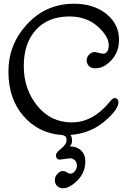

<svg xmlns="http://www.w3.org/2000/svg" viewBox="-20 -716 696 1026"><path d="M352 130 300 137Q291 137 285 131Q279 125 279 112.5Q279 100 307.5 77.5Q336 55 336 31Q336 7 306 5Q184 -5 104.5 -97Q25 -189 25 -334Q25 -479 125.5 -587.5Q226 -696 376 -696Q481 -696 548.5 -641.5Q616 -587 616 -504Q616 -438 575.5 -394.5Q535 -351 490 -351Q466 -351 454.5 -364Q443 -377 443 -394Q443 -411 456.5 -424.5Q470 -438 487 -438L529 -429Q561 -429 561 -475.5Q561 -522 501.5 -575Q442 -628 351 -628Q237 -628 172 -556.5Q107 -485 107 -362.5Q107 -240 179 -151Q251 -62 363 -62Q475 -62 563 -168Q582 -192 592 -192Q602 -192 607.5 -185.5Q613 -179 613 -170Q613 -130 537.5 -66.5Q462 -3 357 5Q365 17 365 36.5Q365 56 352 66Q389 66 412.5 87.5Q436 109 436 146Q436 206 394 248Q352 290 316 290Q298 290 285.5 278Q273 266 273 247Q273 228 287 213Q301 198 314 198Q327 198 337 205Q347 212 358 212Q369 212 380 198.5Q391 185 391 168.5Q391 152 380.5 141Q370 130 352 130Z"/></svg>

Font: Macondo Swash Caps
Style: Regular
Weight: 400
Designer: John Vargas Beltran
Foundry: John Vargas Beltran
Version: Version 2.001